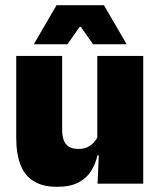

<svg xmlns="http://www.w3.org/2000/svg" viewBox="-20 -708 618 740"><path d="M219.5 -492.5V-209.5Q219.5 -186 225.2 -169Q231 -152 245 -143Q259 -134 283 -134Q302 -134 316.2 -140.5Q330.5 -147 340.8 -158Q351 -169 357 -182L384 -109H355.5Q348 -75 330.2 -47.5Q312.5 -20 281 -4Q249.5 12 199.5 12Q146 12 111 -9Q76 -30 59.2 -72.2Q42.5 -114.5 42.5 -179V-492.5ZM532 -492.5V0H356L361.5 -126.5L355 -144.5V-492.5ZM198 -688H380.5L467 -539.5V-537.5H338.5L291.5 -604.5H287L240 -537.5H111.5V-539.5Z"/></svg>

Font: Anek Telugu ExtraBold
Style: Regular
Weight: 800
Designer: Omkar Bhoir (Telugu), Yesha Goshar (Latin)
Foundry: Ek Type
Version: Version 1.003